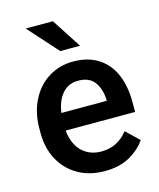

<svg xmlns="http://www.w3.org/2000/svg" viewBox="-114 -831 764 922"><g transform="rotate(-15 268.5 -370.0)"><path d="M237.3 -750 333 -602.5H234.4L102.1 -750ZM497.1 -89.8Q467.8 -46.9 417 -18.6Q366.2 9.8 293.5 9.8Q216.8 9.8 159.7 -23.4Q102.5 -56.6 71.8 -114.7Q41 -172.9 41 -245.6V-265.6Q41 -347.2 72.3 -408.9Q103.5 -470.7 158 -504.4Q212.4 -538.1 279.8 -538.1Q354.5 -538.1 405.3 -505.1Q456.1 -472.2 481 -413.6Q505.9 -355 505.9 -277.3V-227.1H160.6Q164.1 -186 181.4 -153.8Q198.7 -121.6 229.5 -103.5Q260.3 -85.4 300.8 -85.4Q382.3 -85.4 433.1 -150.9ZM162.6 -314H388.2V-322.8Q385.3 -375.5 359.9 -409.2Q334.5 -442.9 279.8 -442.9Q231.9 -442.9 201.7 -408.9Q171.4 -375 162.6 -314Z"/></g></svg>

Font: Mardoto Medium
Style: Regular
Weight: 500
Designer: Christian Robertson, Vahan Hovhannisyan
Foundry: Google
Version: Version 1.000